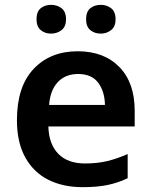

<svg xmlns="http://www.w3.org/2000/svg" viewBox="-20 -764 625 794"><path d="M301 -552Q410 -552 473.5 -487Q537 -422 537 -306V-241H180Q182 -168 221 -128Q260 -88 332 -88Q383 -88 424 -98Q465 -108 508 -127V-27Q468 -8 425 1Q382 10 321 10Q241 10 180 -20.5Q119 -51 84.5 -113Q50 -175 50 -267Q50 -406 119 -479Q188 -552 301 -552ZM303 -458Q251 -458 219.5 -425Q188 -392 183 -330H414Q413 -386 386 -422Q359 -458 303 -458ZM131 -684Q131 -716 148.5 -730Q166 -744 191 -744Q216 -744 234.5 -730Q253 -716 253 -684Q253 -654 234.5 -639.5Q216 -625 191 -625Q166 -625 148.5 -639.5Q131 -654 131 -684ZM336 -684Q336 -716 353.5 -730Q371 -744 397 -744Q421 -744 439.5 -730Q458 -716 458 -684Q458 -654 439.5 -639.5Q421 -625 397 -625Q371 -625 353.5 -639.5Q336 -654 336 -684Z"/></svg>

Font: Noto Sans Meetei Mayek SemiBold
Style: Regular
Weight: 600
Designer: Monotype Design Team and Neelakash Kshetrimayum
Foundry: Monotype Imaging Inc.
Version: Version 2.002; ttfautohint (v1.8.4.7-5d5b)